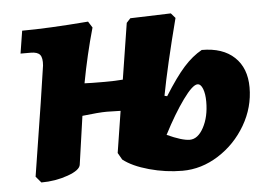

<svg xmlns="http://www.w3.org/2000/svg" viewBox="-41 -522 802 584"><g transform="rotate(-5 360.0 -230.0)"><path d="M719 -225Q719 -164 687.5 -110Q656 -56 604 -23Q552 10 494 10Q443 10 392.5 -4Q342 -18 314 -40L302 -61L322 -188L280 -189Q256 -189 205 -183L184 -36Q182 -19 144 -5.5Q106 8 63 8L47 -11Q91 -287 99 -346Q101 -369 93.5 -378.5Q86 -388 65 -388H34L45 -457Q122 -457 247 -467L259 -448Q236 -367 220 -281Q239 -280 275 -280Q318 -280 337 -282L364 -453L376 -466L500 -470L513 -455Q476 -312 459 -222L467 -220Q502 -276 528.5 -305.5Q555 -335 584 -351Q648 -351 683.5 -317.5Q719 -284 719 -225ZM584 -193Q584 -217 578 -232.5Q572 -248 562 -248Q547 -248 517 -206.5Q487 -165 455 -103Q501 -82 524 -82Q549 -82 566.5 -114.5Q584 -147 584 -193Z"/></g></svg>

Font: Alegreya ExtraBold
Style: Italic
Weight: 800
Italic angle: -7°
Designer: Juan Pablo del Peral
Foundry: Huerta Tipografica
Version: Version 2.007; ttfautohint (v1.6)